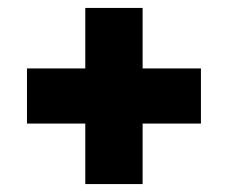

<svg xmlns="http://www.w3.org/2000/svg" viewBox="-20 -622 575 484"><path d="M195 -158V-310.5H48V-449.5H195V-602H339.5V-449.5H486.5V-310.5H339.5V-158Z"/></svg>

Font: Encode Sans Semi Condensed ExBd
Style: Regular
Weight: 800
Width: 4
Designer: Multiple Designers
Foundry: Impallari Type
Version: Version 2.000